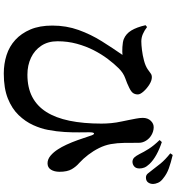

<svg xmlns="http://www.w3.org/2000/svg" viewBox="22 -912 955 1040"><g transform="rotate(90 500.0 -392.5)"><path d="M856 -632Q842 -633 833.5 -642Q825 -651 815 -670Q804 -693 787 -720Q770 -747 739 -779L750 -791Q787 -779 818 -762Q849 -745 869 -724Q883 -709 888 -696.5Q893 -684 893 -670Q893 -651 882 -641.5Q871 -632 856 -632ZM379 65Q326 65 279 50Q232 35 196.5 2.5Q161 -30 140 -79.5Q119 -129 119 -198Q119 -274 143 -340.5Q167 -407 204 -466Q241 -525 278 -578Q262 -576 235 -577.5Q208 -579 192 -585Q163 -597 145.5 -626Q128 -655 117 -703L127 -711Q145 -697 164.5 -688.5Q184 -680 205 -680Q223 -680 251.5 -683.5Q280 -687 308.5 -694.5Q337 -702 355 -714Q370 -724 378 -730.5Q386 -737 399 -737Q417 -737 438.5 -723.5Q460 -710 476 -692Q492 -674 492 -661Q492 -647 485 -636Q478 -625 455 -614Q433 -603 404.5 -593Q376 -583 351 -558Q326 -533 300 -498.5Q274 -464 252.5 -422Q231 -380 217.5 -330.5Q204 -281 204 -226Q204 -175 228 -138.5Q252 -102 293 -82.5Q334 -63 385 -63Q455 -63 505 -89Q555 -115 587 -165.5Q619 -216 634.5 -291Q650 -366 650 -464Q650 -489 647.5 -516.5Q645 -544 638 -576Q635 -590 631 -610Q627 -630 623 -651Q619 -672 619 -688Q619 -715 635 -731.5Q651 -748 672 -747Q693 -746 712 -735Q731 -724 742.5 -705.5Q754 -687 754 -667Q754 -624 754.5 -587Q755 -550 761 -515Q767 -482 782.5 -451Q798 -420 819 -392.5Q840 -365 863 -344Q883 -327 897 -303Q911 -279 911 -237Q911 -209 899.5 -190.5Q888 -172 865 -172Q843 -172 823.5 -188.5Q804 -205 789 -229Q777 -247 764 -275Q751 -303 739 -336.5Q727 -370 717 -401Q710 -425 703.5 -424Q697 -423 697 -397Q697 -378 697.5 -343.5Q698 -309 695.5 -265Q693 -221 684 -174Q677 -136 658 -94Q639 -52 604 -15.5Q569 21 514 43Q459 65 379 65ZM942 -705Q929 -705 920.5 -715Q912 -725 900 -741Q887 -759 866.5 -784Q846 -809 811 -837L820 -850Q862 -840 892.5 -829Q923 -818 946 -799Q964 -786 970.5 -770.5Q977 -755 977 -744Q977 -728 968.5 -716.5Q960 -705 942 -705Z"/></g></svg>

Font: Noto Serif JP ExtraLight ExtraBold
Style: Regular
Weight: 800
Version: Version 2.003-H1;hotconv 1.1.1;makeotfexe 2.6.0